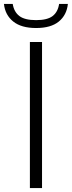

<svg xmlns="http://www.w3.org/2000/svg" viewBox="-56 -953 364 973"><path d="M95.5 0V-740H157V0ZM-36 -933H8.5Q15 -892.5 42.2 -871.8Q69.5 -851 127 -851Q184 -851 210.8 -871.8Q237.5 -892.5 243.5 -933H288Q282 -876.5 242 -843.8Q202 -811 127 -811Q52 -811 11 -844Q-30 -877 -36 -933Z"/></svg>

Font: Encode Sans Semi Expanded Light
Style: Regular
Weight: 300
Width: 6
Designer: Multiple Designers
Foundry: Impallari Type
Version: Version 2.000